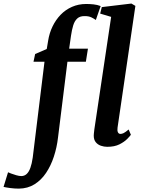

<svg xmlns="http://www.w3.org/2000/svg" viewBox="-144 -838 823 1109"><path d="M134 -602.5Q141 -647 159.5 -685.2Q178 -723.5 206.2 -752.8Q234.5 -782 272 -798.5Q309.5 -815 354 -815Q374 -815 396 -812.8Q418 -810.5 437.5 -803L409.5 -722.5Q400.5 -729.5 384.2 -737.5Q368 -745.5 343 -745Q317 -745 301.8 -730.8Q286.5 -716.5 278.8 -691Q271 -665.5 266 -631L255.5 -557H364L352 -481.5H245.5L191 -43Q184.5 13.5 167.2 66.2Q150 119 122.2 160.5Q94.5 202 55.2 226.5Q16 251 -35 251.5Q-60.5 251.5 -86 248Q-111.5 244.5 -123.5 241.5L-97.5 157Q-94 159 -80.2 164.2Q-66.5 169.5 -49.8 174.2Q-33 179 -21 179Q-3 179 10 167Q23 155 31.5 131.2Q40 107.5 45 72.5L113 -481.5H49.5L59 -526L126 -555ZM535 -101Q532.5 -84 537 -74.2Q541.5 -64.5 552 -64.5Q560 -64.5 570 -69.2Q580 -74 599 -90L612 -59.5Q607 -52 590.5 -35.2Q574 -18.5 545.8 -4.2Q517.5 10 475.5 10Q457 10 438.8 3.8Q420.5 -2.5 409 -16.8Q397.5 -31 397.5 -54.5Q397.5 -59.5 398.2 -66.5Q399 -73.5 399.8 -80.2Q400.5 -87 401 -91L498 -740.5L434.5 -759.5L444 -797L615 -817.5L638 -804Z"/></svg>

Font: Merriweather 20pt
Style: Bold Italic
Weight: 700
Italic angle: -7.8°
Version: Version 2.101